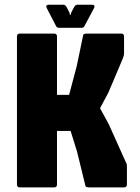

<svg xmlns="http://www.w3.org/2000/svg" viewBox="-20 -812 607 832"><path d="M66 0Q53.5 0 53.5 -12.5V-654Q53.5 -666.5 66 -666.5H214.5Q227 -666.5 227 -654V-401H279.5L312.5 -525.5L340.5 -660Q341.5 -663.5 345.5 -665Q349.5 -666.5 356.5 -666.5H505Q517.5 -666.5 517.5 -654V-580Q517.5 -574.5 515.8 -569.8Q514 -565 513 -560.5L450 -411.5L413.5 -343L451 -274.5L526 -107.5Q528.5 -104 529.2 -100Q530 -96 530 -88.5V-12.5Q530 0 517.5 0H365Q361.5 0 356.2 -1.2Q351 -2.5 350 -7.5L314 -154.5L286 -244.5H227V-12.5Q227 0 214.5 0ZM237 -691.5Q226 -691.5 223 -699L182 -778Q179 -783.5 181.5 -787.5Q184 -791.5 190.5 -791.5H255.5Q262 -791.5 268 -782.5L281 -757.5L283 -747.5H286L288.5 -757.5L302 -782.5Q307.5 -791.5 314.5 -791.5H379.5Q386 -791.5 388.5 -787.5Q391 -783.5 388 -778L346 -699Q343 -691.5 332 -691.5Z"/></svg>

Font: Jaro 24pt
Style: Regular
Weight: 400
Designer: Agyei Archer, Celine Hurka, Mirko Velimirović
Version: Version 1.000